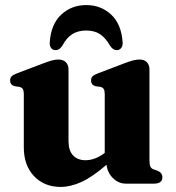

<svg xmlns="http://www.w3.org/2000/svg" viewBox="-20 -725 693 758"><path d="M74 -143V-353Q74 -367.5 70 -373.5Q66 -379.5 57 -382L38.5 -384.5Q20 -389.5 20 -407Q20 -417.5 25.8 -423.5Q31.5 -429.5 47 -435.5L148.5 -474Q172 -483 185.8 -486.5Q199.5 -490 209.5 -490Q230 -490 240.2 -479.2Q250.5 -468.5 250.5 -451.5V-168Q250.5 -130.5 268.5 -111.5Q286.5 -92.5 317.5 -92.5Q356 -92.5 393.5 -121.5V-353Q393.5 -367.5 389.5 -373.5Q385.5 -379.5 377 -382L358 -384.5Q339.5 -389.5 339.5 -407Q339.5 -417.5 345.2 -423.5Q351 -429.5 367 -435.5L468 -474Q490.5 -482.5 504.2 -486.2Q518 -490 531 -490Q550 -490 560 -479.2Q570 -468.5 570 -451.5V-93.5Q570 -75 573.8 -67.2Q577.5 -59.5 586 -56.5L600.5 -51.5Q621 -43.5 621 -25.5Q621 0 588 0H477Q448.5 0 426.5 -21.2Q404.5 -42.5 400.5 -74.5Q344.5 -26 301.2 -6.5Q258 13 220 13Q154.5 13 114.2 -29.8Q74 -72.5 74 -143ZM320.5 -604.5Q288.5 -604.5 265.8 -590.5Q243 -576.5 226 -544.5Q214.5 -527 200 -527Q187.5 -527 181.2 -536.2Q175 -545.5 176.5 -560Q182 -631 222.5 -668Q263 -705 320.5 -705Q378 -705 418.2 -668Q458.5 -631 464 -560Q465.5 -545.5 459 -536.2Q452.5 -527 440.5 -527Q426 -527 414.5 -544.5Q397 -575.5 375 -590Q353 -604.5 320.5 -604.5Z"/></svg>

Font: Fraunces 9pt
Style: Bold
Weight: 700
Version: Version 1.000;[b76b70a41]